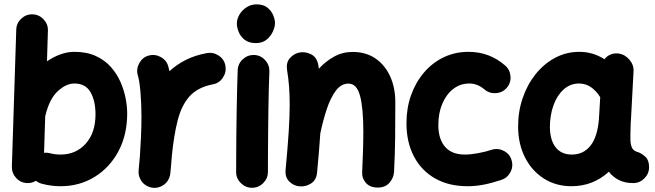

<svg xmlns="http://www.w3.org/2000/svg" viewBox="-20 -806 3072 900"><path d="M132.8 -738.8Q163.1 -737.8 184.3 -715.3Q205.6 -692.9 204.6 -662.6L200.2 -518.6Q231 -539.6 263.7 -551.3Q296.4 -563 328.1 -563Q386.7 -563 429.2 -543.5Q471.7 -523.9 500 -491.7Q528.3 -459.5 545.2 -420.9Q562 -382.3 569.1 -344Q576.2 -305.7 576.2 -274.4Q576.2 -173.8 535.2 -96.9Q494.1 -20 423.3 23.4Q352.5 66.9 263.7 66.9Q218.3 66.9 175.8 55.2Q160.6 51.3 148.4 41.5Q129.9 52.7 107.9 52.2Q77.1 51.3 56.2 28.8Q35.2 6.3 35.6 -24.4L56.2 -667Q57.1 -697.3 79.6 -718.5Q102.1 -739.7 132.8 -738.8ZM213.9 -87.9Q237.3 -81.5 263.7 -81.5Q335.9 -81.5 381.8 -132.6Q427.7 -183.6 427.7 -270Q427.7 -332.5 404.5 -373.5Q381.3 -414.6 328.1 -414.6Q290.5 -414.6 251.5 -379.2Q212.4 -343.8 193.4 -266.6Q192.9 -263.7 191.9 -260.7L186.5 -89.8Q200.2 -91.3 213.9 -87.9Z M696.8 74.2Q687 73.2 678.2 69.8Q648.4 58.6 635.7 29.3Q627.9 11.7 629.9 -7.3Q630.4 -10.7 630.4 -14.6Q631.8 -28.8 633.1 -43.7Q634.3 -58.6 635.7 -73.2Q638.7 -116.2 640.9 -164.6Q643.1 -212.9 643.1 -259.8Q643.1 -320.8 638.4 -374.5Q633.8 -428.2 626 -453.1Q617.7 -481.9 632.6 -509.5Q647.5 -537.1 676.3 -545.4Q705.1 -553.7 732.7 -539.1Q760.3 -524.4 768.6 -495.6Q772 -484.4 774.4 -472.2Q806.6 -502.4 849.6 -524.4Q892.6 -546.4 949.2 -557.1Q979 -562.5 1005.1 -545.4Q1031.2 -528.3 1036.6 -498Q1042 -468.3 1024.9 -442.1Q1007.8 -416 977.5 -410.6Q907.2 -397 869.1 -355Q831.1 -313 813 -242.4Q794.9 -171.9 785.2 -72.3Q782.2 -29.3 778.3 7.3Q777.3 17.1 773.9 25.9Q762.7 55.7 733.4 68.4Q715.8 76.2 696.8 74.2Z M1090.3 -694.8Q1090.3 -717.8 1103 -738.5Q1115.7 -759.3 1136.7 -772.5Q1157.7 -785.6 1182.6 -785.6Q1214.4 -785.6 1233.2 -770.5Q1252 -755.4 1260.5 -734.9Q1269 -714.4 1269 -698.2Q1269 -680.2 1259 -658Q1249 -635.7 1229.2 -619.9Q1209.5 -604 1180.2 -604Q1145.5 -604 1126 -620.1Q1106.4 -636.2 1098.4 -657.5Q1090.3 -678.7 1090.3 -694.8ZM1171.9 -548.3Q1202.6 -546.9 1223.1 -523.9Q1243.7 -501 1242.7 -470.7Q1241.2 -437.5 1240 -389.4Q1238.8 -341.3 1238 -286.4Q1237.3 -231.4 1236.8 -177.2Q1236.3 -123 1236.1 -76.7Q1235.8 -30.3 1235.8 0Q1235.8 30.3 1213.9 52.2Q1191.9 74.2 1161.1 74.2Q1130.9 74.2 1108.9 52.2Q1086.9 30.3 1086.9 0Q1086.9 -31.2 1087.2 -77.6Q1087.4 -124 1087.9 -178.5Q1088.4 -232.9 1089.4 -288.3Q1090.3 -343.8 1091.6 -392.8Q1092.8 -441.9 1094.2 -477.5Q1095.7 -508.3 1118.7 -528.8Q1141.6 -549.3 1171.9 -548.3Z M1318.8 -10.7Q1328.6 -115.2 1333.3 -188.2Q1337.9 -261.2 1337.9 -315.9Q1337.9 -362.3 1335 -400.6Q1332 -439 1325.7 -477.5Q1320.3 -511.2 1337.6 -532Q1355 -552.7 1379.9 -559.1Q1408.7 -565.9 1437.3 -552Q1465.8 -538.1 1472.2 -500.5Q1473.6 -492.2 1474.6 -483.9Q1506.8 -519 1546.4 -540.8Q1585.9 -562.5 1632.8 -562.5Q1696.3 -562.5 1741 -531.2Q1785.6 -500 1809.3 -447Q1833 -394 1833 -328.1Q1833 -249.5 1832.3 -165.8Q1831.5 -82 1827.1 0.5Q1825.2 27.8 1805.7 50.5Q1786.1 73.2 1751 73.2Q1714.4 73.2 1695.1 51.3Q1675.8 29.3 1677.7 1Q1680.2 -53.2 1681.6 -100.6Q1683.1 -147.9 1683.1 -189.9Q1683.1 -299.3 1667.7 -356.7Q1652.3 -414.1 1613.8 -414.1Q1579.1 -414.1 1554.2 -380.9Q1529.3 -347.7 1511.7 -294.4Q1494.1 -241.2 1481.4 -180.7Q1479 -141.1 1475.1 -95.7Q1471.2 -50.3 1466.3 2.9Q1462.9 38.6 1437.5 54.4Q1412.1 70.3 1383.3 67.4Q1356.4 64.9 1335.9 44.9Q1315.4 24.9 1318.8 -10.7Z M2355.5 -394.5Q2335.9 -371.6 2304.9 -369.4Q2273.9 -367.2 2251 -386.7Q2218.3 -414.6 2180.2 -414.6Q2137.7 -414.6 2105 -389.4Q2072.3 -364.3 2053.5 -320.3Q2034.7 -276.4 2034.7 -219.7Q2034.7 -154.8 2065.9 -118.2Q2097.2 -81.5 2159.2 -81.5Q2186.5 -81.5 2221.9 -88.1Q2257.3 -94.7 2286.6 -104.5Q2315.9 -112.8 2343.3 -97.9Q2370.6 -83 2378.4 -53.7Q2386.7 -23.9 2371.8 2.7Q2356.9 29.3 2327.6 38.1Q2283.2 52.7 2246.1 59.8Q2209 66.9 2171.9 66.9Q2083 66.9 2018.8 30Q1954.6 -6.8 1919.9 -73.5Q1885.3 -140.1 1885.3 -228.5Q1885.3 -298.8 1906.7 -359.4Q1928.2 -419.9 1967.3 -465.8Q2006.3 -511.7 2059.6 -537.4Q2112.8 -563 2175.8 -563Q2274.9 -563 2347.7 -499Q2370.6 -479.5 2373 -448.5Q2375.5 -417.5 2355.5 -394.5Z M2947.8 52.2Q2910.2 52.2 2881.8 38.3Q2853.5 24.4 2834 -1Q2759.8 66.9 2658.7 66.9Q2585.9 66.9 2529.5 31Q2473.1 -4.9 2441.2 -67.6Q2409.2 -130.4 2408.7 -210.9Q2408.2 -281.7 2429.7 -345.2Q2451.2 -408.7 2490.2 -457.8Q2529.3 -506.8 2581.8 -534.9Q2634.3 -563 2695.8 -563Q2759.8 -563 2813.5 -528.3Q2824.2 -543 2841.8 -550.3Q2859.4 -557.6 2879.4 -555.2Q2909.7 -550.8 2930.7 -525.9Q2951.7 -501 2949.7 -471.7L2937.5 -243.2Q2937 -235.8 2936.5 -228.5Q2935.5 -207.5 2935.1 -181.9Q2934.6 -156.2 2935.5 -143.6Q2936.5 -125.5 2943.4 -111.8Q2950.2 -98.1 2972.2 -92.3Q2989.7 -85.9 3006.1 -70.3Q3022.5 -54.7 3022.5 -22Q3022.5 8.3 3000.5 30.3Q2978.5 52.2 2947.8 52.2ZM2660.6 -81.5Q2714.8 -81.5 2747.8 -123Q2780.8 -164.6 2787.6 -248.5Q2787.6 -254.9 2788.1 -260.3Q2788.1 -263.2 2788.6 -266.1L2793.5 -350.6Q2774.4 -380.9 2749.8 -397.7Q2725.1 -414.6 2694.3 -414.6Q2652.8 -414.6 2621.8 -386.5Q2590.8 -358.4 2574.2 -311.8Q2557.6 -265.1 2557.6 -209Q2558.6 -147.9 2585.2 -114.7Q2611.8 -81.5 2660.6 -81.5Z"/></svg>

Font: Mikhak-DS2-FD ExtraBold
Style: Regular
Weight: 800
Designer: Amin Abedi
Version: Version 3.2